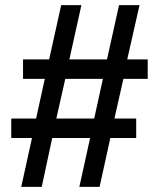

<svg xmlns="http://www.w3.org/2000/svg" viewBox="-20 -718 622 750"><path d="M63 12 105 -179H24V-255H121L155 -410H70V-486H172L219 -698H298L251 -486H398L445 -698H525L477 -486H557V-410H462L427 -255H512V-179H411L369 12H290L332 -179H184L143 12ZM200 -255H348L382 -410H235Z"/></svg>

Font: Archivo SemiBold
Style: Regular
Weight: 400
Version: Version 2.001